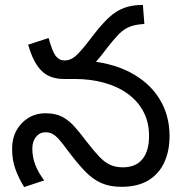

<svg xmlns="http://www.w3.org/2000/svg" viewBox="-20 -745 742 778"><path d="M472 12Q425 12 390 -3.5Q355 -19 324 -51.5Q293 -84 256 -133Q235 -162 220.5 -178.5Q206 -195 193.5 -202Q181 -209 164 -209Q141 -209 126 -190.5Q111 -172 111 -143Q111 -108 123 -77Q135 -46 159 -14L78 13Q56 -22 42.5 -59.5Q29 -97 29 -143Q29 -184 46.5 -216Q64 -248 94.5 -267Q125 -286 165 -286Q204 -286 230.5 -272.5Q257 -259 279.5 -234.5Q302 -210 328 -175Q358 -136 380.5 -112Q403 -88 425.5 -77.5Q448 -67 478 -67Q530 -67 557 -100Q584 -133 584 -194Q584 -250 561 -293Q538 -336 497 -365.5Q456 -395 401 -410Q346 -425 282 -425H238L316 -500Q428 -493 506 -452.5Q584 -412 625.5 -345.5Q667 -279 667 -194Q667 -132 645 -85.5Q623 -39 580 -13.5Q537 12 472 12ZM236 -425Q207 -425 180.5 -436Q154 -447 132 -477.5Q110 -508 94 -564L177 -591Q192 -536 206 -518Q220 -500 242 -500Q262 -500 279.5 -512.5Q297 -525 329 -565L360 -605Q394 -649 422.5 -675Q451 -701 483 -713Q515 -725 559 -725L565 -648Q530 -646 506.5 -637Q483 -628 463.5 -608.5Q444 -589 418 -556L395 -526Q367 -490 342 -468Q317 -446 291.5 -435.5Q266 -425 236 -425Z"/></svg>

Font: hexltelugu05
Style: Book
Weight: 400
Designer: Jelle Bosma - Monotype Design Team
Foundry: Monotype Imaging Inc.
Version: Version 2.003